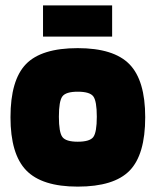

<svg xmlns="http://www.w3.org/2000/svg" viewBox="-20 -683 579 714"><path d="M520 -247Q520 -108 462 -48.5Q404 11 269 11Q136 11 77.5 -49.5Q19 -110 19 -247Q19 -385 76.5 -444.5Q134 -504 269 -504Q403 -504 461.5 -444Q520 -384 520 -247ZM199 -249Q199 -191 212 -173.5Q225 -156 269 -156Q314 -156 327 -173.5Q340 -191 340 -249Q340 -307 327 -324.5Q314 -342 269 -342Q225 -342 212 -324.5Q199 -307 199 -249ZM397 -663V-547H140V-663Z"/></svg>

Font: Blinker ExtraBold
Style: Regular
Weight: 800
Designer: Juergen Huber
Foundry: supertype
Version: Version 1.017;hotconv 1.0.117;makeotfexe 2.5.65602